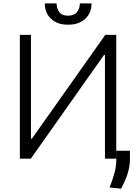

<svg xmlns="http://www.w3.org/2000/svg" viewBox="-20 -932 800 1128"><path d="M96.6 -727.3V0H161.2L590.9 -609H596.6V0H663V-727.3H598.7L167.6 -117.5H161.9V-727.3ZM449.2 -911.9H517.8Q518.1 -856.5 480.8 -821.6Q443.5 -786.6 379.6 -786.9Q317.1 -786.6 280 -821.6Q242.9 -856.5 243.3 -911.9H312.5Q312.5 -882.8 327.8 -861.5Q343 -840.2 379.6 -839.8Q416.5 -840.2 432.7 -861.7Q448.9 -883.2 449.2 -911.9ZM743.3 -46.5V9.9Q741.8 52.9 728.2 93Q714.5 133.2 691.4 176.5L623.6 169.4Q642 123.9 652.5 84.3Q663 44.7 663.4 8.9V-46.5Z"/></svg>

Font: Inter UI Light
Style: Regular
Weight: 300
Designer: Rasmus Andersson
Foundry: rsms
Version: 3.2;8d6f07862